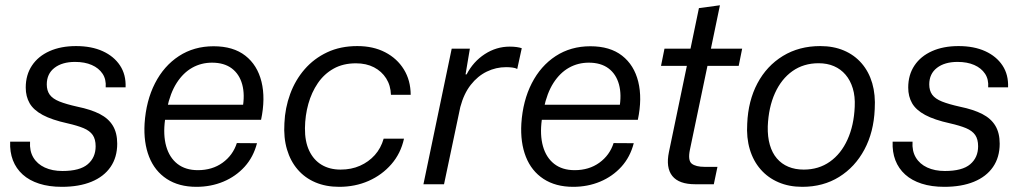

<svg xmlns="http://www.w3.org/2000/svg" viewBox="-20 -713 3955 743"><path d="M219.3 10Q169.7 10 131.6 -2.3Q93.4 -14.6 67.9 -37.6Q42.3 -60.7 29.9 -92.9Q17.6 -125.1 19.3 -164.7H96.3Q93.9 -129.1 108.9 -103.7Q124 -78.3 153.2 -64.8Q182.4 -51.3 221.4 -51.3Q288.9 -51.3 319.5 -77.4Q350.1 -103.4 350.1 -146.9Q350.1 -174.3 338.8 -190.6Q327.4 -207 303.3 -217.1Q279.1 -227.1 241.3 -235.7Q180.7 -249.1 145.3 -268.1Q109.9 -287.1 94.7 -313.4Q79.6 -339.7 79.6 -374.1Q79.6 -423.3 103.8 -459.5Q128 -495.7 171.9 -515.2Q215.7 -534.7 274.3 -534.7Q334.1 -534.7 377.6 -514.9Q421 -495.1 444.5 -459.5Q468 -423.9 466 -375H389Q391.4 -405.9 376.9 -427.7Q362.3 -449.6 335.1 -461.5Q308 -473.4 270.4 -473.4Q220.6 -473.4 190.8 -450.4Q161 -427.3 161 -386.4Q161 -362.6 172.4 -346.6Q183.9 -330.7 210.3 -320.1Q236.7 -309.6 280 -300Q332 -289.3 366 -271.9Q400 -254.4 416.8 -226.4Q433.6 -198.4 433.6 -157Q433.6 -104.4 407.8 -66.9Q382 -29.4 333.9 -9.7Q285.9 10 219.3 10Z M740 10Q672.2 10 625.4 -20.6Q578.7 -51.2 557 -106.3Q535.3 -161.5 539.5 -234.7Q545.3 -323.3 579.8 -390.7Q614.2 -458 672.4 -496Q730.7 -534 806.5 -534Q882.7 -534 929.3 -497.6Q976 -461.2 991.9 -396.8Q1007.8 -332.3 990.3 -249.5H618.7Q610.8 -190.8 623.2 -146.9Q635.7 -103 666.8 -78.7Q698 -54.5 745.7 -54.5Q801.3 -54.5 841.2 -83.2Q881.2 -112 896.5 -159.3L974.5 -158.8Q960.8 -105.5 926.7 -67.8Q892.5 -30.2 844.4 -10.1Q796.3 10 740 10ZM626.3 -293.2 615.2 -307.7H931.3L918.5 -292.8Q928.3 -346.2 917.3 -386.3Q906.3 -426.3 876.8 -448.4Q847.2 -470.5 800.5 -470.5Q758.7 -470.5 723.8 -450.9Q689 -431.3 663.8 -392.2Q638.7 -353 626.3 -293.2Z M1292.6 10Q1241.4 10 1200.7 -7.2Q1160 -24.4 1132 -56.9Q1104 -89.3 1090.6 -134.6Q1077.1 -180 1080.6 -236.3Q1083.1 -295.4 1102.9 -349.3Q1122.6 -403.1 1158.8 -444.9Q1195 -486.6 1246.1 -510.6Q1297.1 -534.7 1362.7 -534.7Q1424.3 -534.7 1470.4 -510.8Q1516.6 -486.9 1542.8 -444.5Q1569 -402.1 1569.3 -346.1H1492.9Q1491.7 -382.4 1474.4 -409.7Q1457.1 -437 1427.3 -452.5Q1397.4 -468 1357.4 -468Q1307.7 -468 1271 -447.4Q1234.3 -426.9 1210 -391.3Q1185.7 -355.7 1173.2 -310.9Q1160.7 -266.1 1160.1 -217Q1159.6 -165.7 1176.5 -129.9Q1193.4 -94.1 1224.4 -75.4Q1255.4 -56.7 1298.1 -56.7Q1339.6 -56.7 1373.1 -71.6Q1406.6 -86.4 1430.4 -112.9Q1454.1 -139.4 1464.7 -176.4H1543.4Q1530.9 -119.3 1494.6 -77.6Q1458.4 -35.9 1406.4 -12.9Q1354.4 10 1292.6 10Z M1618.6 0 1728 -524.7H1798.3L1781.6 -425.1H1785.7Q1811.4 -474.6 1856 -503.6Q1900.6 -532.6 1952.7 -532.6Q1967.3 -532.6 1979.4 -530.9Q1991.6 -529.1 1999.1 -526.4L1981.6 -446.1Q1974.9 -450.1 1962.9 -451.6Q1951 -453.1 1938.3 -453.1Q1899.4 -453.1 1864 -436Q1828.6 -418.9 1801.8 -384.7Q1775 -350.6 1761.3 -298.9L1698.3 0Z M2198 10Q2130.2 10 2083.4 -20.6Q2036.7 -51.2 2015 -106.3Q1993.3 -161.5 1997.5 -234.7Q2003.3 -323.3 2037.8 -390.7Q2072.2 -458 2130.4 -496Q2188.7 -534 2264.5 -534Q2340.7 -534 2387.3 -497.6Q2434 -461.2 2449.9 -396.8Q2465.8 -332.3 2448.3 -249.5H2076.7Q2068.8 -190.8 2081.2 -146.9Q2093.7 -103 2124.8 -78.7Q2156 -54.5 2203.7 -54.5Q2259.3 -54.5 2299.2 -83.2Q2339.2 -112 2354.5 -159.3L2432.5 -158.8Q2418.8 -105.5 2384.7 -67.8Q2350.5 -30.2 2302.4 -10.1Q2254.3 10 2198 10ZM2084.3 -293.2 2073.2 -307.7H2389.3L2376.5 -292.8Q2386.3 -346.2 2375.3 -386.3Q2364.3 -426.3 2334.8 -448.4Q2305.2 -470.5 2258.5 -470.5Q2216.7 -470.5 2181.8 -450.9Q2147 -431.3 2121.8 -392.2Q2096.7 -353 2084.3 -293.2Z M2670.4 0Q2607.4 0 2581.8 -31.9Q2556.1 -63.9 2568.6 -124.6L2638 -458.1H2538L2551.4 -524.7H2652.1L2684.7 -681.6L2766 -692.6L2731.1 -524.7H2852L2838.6 -458.1H2717.7L2649.7 -133Q2641.4 -92 2657 -79.6Q2672.6 -67.3 2707.1 -67.3H2756.4L2742.3 0Z M3084.6 10Q3033.4 10 2992.6 -7.6Q2951.7 -25.1 2923.4 -57.6Q2895 -90 2881.6 -135Q2868.1 -180 2871.6 -234.9Q2875.3 -323 2911.1 -390.6Q2947 -458.1 3009.6 -496.4Q3072.3 -534.7 3154.1 -534.7Q3205.3 -534.7 3245.8 -517.5Q3286.3 -500.3 3314.3 -468Q3342.3 -435.7 3355.4 -390.9Q3368.4 -346 3365 -290.4Q3361.3 -202 3325.1 -134.3Q3288.9 -66.6 3227.2 -28.3Q3165.6 10 3084.6 10ZM3090.3 -56.7Q3148.3 -56.7 3191.6 -87.4Q3234.9 -118 3259.7 -173Q3284.6 -228 3287.6 -300.1Q3289.6 -339.9 3280.1 -371.1Q3270.6 -402.3 3252.1 -423.9Q3233.6 -445.6 3207.4 -456.9Q3181.1 -468.3 3147.7 -468.3Q3090 -468.3 3046.9 -438Q3003.9 -407.7 2979 -352.7Q2954.1 -297.7 2951.1 -224.1Q2950.1 -183.7 2959.1 -152.5Q2968.1 -121.3 2986.3 -100Q3004.4 -78.7 3030.8 -67.7Q3057.1 -56.7 3090.3 -56.7Z M3634.3 10Q3584.7 10 3546.6 -2.3Q3508.4 -14.6 3482.9 -37.6Q3457.3 -60.7 3444.9 -92.9Q3432.6 -125.1 3434.3 -164.7H3511.3Q3508.9 -129.1 3523.9 -103.7Q3539 -78.3 3568.2 -64.8Q3597.4 -51.3 3636.4 -51.3Q3703.9 -51.3 3734.5 -77.4Q3765.1 -103.4 3765.1 -146.9Q3765.1 -174.3 3753.8 -190.6Q3742.4 -207 3718.3 -217.1Q3694.1 -227.1 3656.3 -235.7Q3595.7 -249.1 3560.3 -268.1Q3524.9 -287.1 3509.7 -313.4Q3494.6 -339.7 3494.6 -374.1Q3494.6 -423.3 3518.8 -459.5Q3543 -495.7 3586.9 -515.2Q3630.7 -534.7 3689.3 -534.7Q3749.1 -534.7 3792.6 -514.9Q3836 -495.1 3859.5 -459.5Q3883 -423.9 3881 -375H3804Q3806.4 -405.9 3791.9 -427.7Q3777.3 -449.6 3750.1 -461.5Q3723 -473.4 3685.4 -473.4Q3635.6 -473.4 3605.8 -450.4Q3576 -427.3 3576 -386.4Q3576 -362.6 3587.4 -346.6Q3598.9 -330.7 3625.3 -320.1Q3651.7 -309.6 3695 -300Q3747 -289.3 3781 -271.9Q3815 -254.4 3831.8 -226.4Q3848.6 -198.4 3848.6 -157Q3848.6 -104.4 3822.8 -66.9Q3797 -29.4 3748.9 -9.7Q3700.9 10 3634.3 10Z"/></svg>

Font: Mona Sans
Style: Italic
Weight: 200
Italic angle: -11.6951°
Designer: Deni Anggara
Foundry: GitHub
Version: Version 2.000